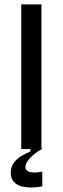

<svg xmlns="http://www.w3.org/2000/svg" viewBox="-20 -680 286 876"><path d="M77 0V-660H169V0ZM173 170Q152 175 127 175.5Q102 176 79.5 170.5Q57 165 43 149.5Q29 134 29 107Q29 82 43 63Q57 44 78 31.5Q99 19 119 11V-5H171V0Q137 19 116.5 41.5Q96 64 96 82Q96 94 104.5 99.5Q113 105 125.5 106.5Q138 108 151 106.5Q164 105 173 103Z"/></svg>

Font: Bricolage Grotesque SemiCondensed
Style: Regular
Weight: 400
Width: 4
Designer: Mathieu Triay
Foundry: Atelier Triay
Version: Version 1.001;gftools[0.9.33.dev8+g029e19f]